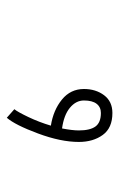

<svg xmlns="http://www.w3.org/2000/svg" viewBox="88 -768 353 570"><g transform="rotate(90 265.0 -482.5)"><path d="M352.5 -456.5Q306.2 -463.9 274.9 -489.5Q243.7 -515.1 243.7 -554.7Q243.7 -589.8 262.2 -614.5Q280.8 -639.2 314.9 -639.2Q359.4 -639.2 380.1 -610.6Q400.9 -582 400.9 -539.6Q400.9 -485.8 375.7 -418.2Q350.6 -350.6 329.1 -325.7L303.7 -348.1Q311.5 -357.4 326.9 -389.6Q342.3 -421.9 352.5 -456.5ZM360.8 -489.7Q366.7 -520 366.7 -539.6Q366.7 -572.8 355 -588.9Q343.3 -605 314.9 -605Q297.4 -605 287.6 -592.3Q277.8 -579.6 277.8 -554.7Q277.8 -530.8 299.6 -512.9Q321.3 -495.1 360.8 -489.7Z"/></g></svg>

Font: AzarMehrMonospaced
Style: SerifRegular
Weight: 1
Designer: Amin Abedi
Version: Version 1.00